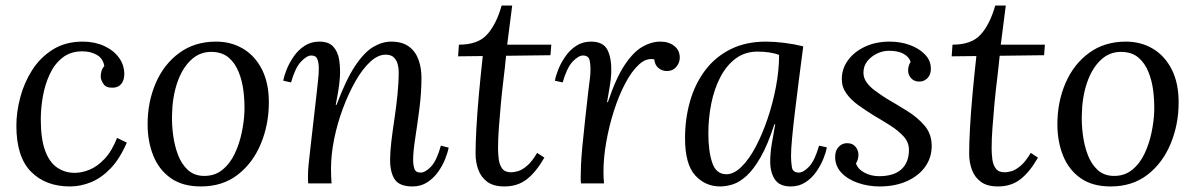

<svg xmlns="http://www.w3.org/2000/svg" viewBox="-20 -661 4313 692"><path d="M278 -511Q321 -511 355 -495.5Q389 -480 408.5 -453.5Q428 -427 428 -394Q428 -372 417 -358.5Q406 -345 386 -345Q362 -344 352.5 -359Q343 -374 343 -385Q343 -394 345.5 -404Q348 -414 356 -423Q351 -451 328.5 -463.5Q306 -476 277 -476Q234 -476 205 -453Q176 -430 159 -393Q142 -356 134.5 -313.5Q127 -271 127 -231Q127 -161 142.5 -118.5Q158 -76 186 -57Q214 -38 249 -38Q275 -38 303 -49.5Q331 -61 357 -88.5Q383 -116 402 -164L437 -147Q412 -89 379 -54.5Q346 -20 308.5 -4.5Q271 11 232 11Q144 11 91.5 -42.5Q39 -96 39 -208Q39 -257 53 -310Q67 -363 96 -408.5Q125 -454 170.5 -482.5Q216 -511 278 -511Z M759 -511Q813 -511 856 -485.5Q899 -460 924 -411Q949 -362 949 -292Q949 -212 920 -142.5Q891 -73 836.5 -31Q782 11 704 11Q638 11 595.5 -19Q553 -49 532.5 -100Q512 -151 512 -213Q512 -294 541.5 -362Q571 -430 626.5 -470.5Q682 -511 759 -511ZM744 -474Q700 -475 668 -444.5Q636 -414 618.5 -362Q601 -310 600 -246Q599 -212 604 -174Q609 -136 621.5 -103Q634 -70 656.5 -49Q679 -28 713 -27Q753 -26 781 -48.5Q809 -71 826 -107Q843 -143 851.5 -184Q860 -225 861 -261Q862 -296 857.5 -333Q853 -370 840 -402Q827 -434 804 -453.5Q781 -473 744 -474Z M1467 11Q1420 11 1403 -14Q1386 -39 1386 -85Q1386 -113 1390.5 -151Q1395 -189 1401.5 -232Q1408 -275 1412.5 -319Q1417 -363 1417 -403Q1417 -415 1413.5 -429Q1410 -443 1400 -453.5Q1390 -464 1370 -464Q1342 -464 1314 -438Q1286 -412 1261 -368Q1236 -324 1216 -270.5Q1196 -217 1184.5 -160.5Q1173 -104 1173 -53Q1173 -38 1173.5 -25.5Q1174 -13 1175 0H1091Q1090 -7 1090 -12.5Q1090 -18 1090 -26Q1090 -43 1092 -65.5Q1094 -88 1098.5 -125.5Q1103 -163 1110 -226Q1117 -285 1120.5 -318Q1124 -351 1126 -368.5Q1128 -386 1128.5 -395.5Q1129 -405 1129 -416Q1129 -434 1124 -447.5Q1119 -461 1102 -461Q1086 -461 1065 -439Q1044 -417 1029 -364L1001 -370Q1004 -388 1013.5 -411.5Q1023 -435 1039 -458Q1055 -481 1078 -496Q1101 -511 1131 -511Q1165 -511 1181.5 -492.5Q1198 -474 1202.5 -445Q1207 -416 1205 -383Q1203 -355 1198.5 -329Q1194 -303 1190 -283H1193Q1227 -374 1260 -423.5Q1293 -473 1325.5 -492Q1358 -511 1390 -511Q1430 -511 1454 -493Q1478 -475 1488.5 -445.5Q1499 -416 1499 -381Q1499 -326 1491.5 -268.5Q1484 -211 1476.5 -162.5Q1469 -114 1469 -85Q1469 -67 1473.5 -53Q1478 -39 1496 -39Q1513 -39 1533.5 -60.5Q1554 -82 1569 -136L1597 -129Q1594 -112 1584.5 -88Q1575 -64 1559 -41.5Q1543 -19 1520 -4Q1497 11 1467 11Z M1826 -641 1808 -500H1967L1964 -462L1804 -460Q1800 -418 1794.5 -373.5Q1789 -329 1785 -285Q1781 -241 1778 -200.5Q1775 -160 1775 -127Q1775 -108 1777.5 -87.5Q1780 -67 1790 -53.5Q1800 -40 1822 -40Q1832 -40 1846.5 -44Q1861 -48 1879 -63Q1897 -78 1916 -110L1942 -93Q1913 -42 1879.5 -15.5Q1846 11 1798 11Q1759 11 1736.5 -5.5Q1714 -22 1704 -49Q1694 -76 1694 -107Q1694 -145 1697 -199.5Q1700 -254 1706 -320.5Q1712 -387 1720 -459L1631 -458L1634 -500Q1703 -500 1736 -537Q1769 -574 1788 -641Z M2074 0Q2073 -7 2073 -12.5Q2073 -18 2073 -26Q2073 -43 2074 -66.5Q2075 -90 2078.5 -129Q2082 -168 2089 -231Q2096 -296 2100 -329Q2104 -362 2106 -377.5Q2108 -393 2108 -403Q2109 -423 2105.5 -442Q2102 -461 2081 -461Q2065 -461 2044 -439Q2023 -417 2008 -364L1980 -370Q1983 -388 1992.5 -411.5Q2002 -435 2018 -458Q2034 -481 2057 -496Q2080 -511 2110 -511Q2155 -511 2170 -480Q2185 -449 2183 -397Q2182 -375 2177.5 -348.5Q2173 -322 2168 -293H2171Q2200 -380 2231.5 -427Q2263 -474 2295.5 -492.5Q2328 -511 2360 -511Q2390 -511 2410 -495.5Q2430 -480 2430 -453Q2430 -435 2417.5 -420Q2405 -405 2384 -405Q2366 -405 2353 -416Q2340 -427 2338 -447Q2310 -453 2283.5 -429Q2257 -405 2233.5 -360.5Q2210 -316 2192.5 -261Q2175 -206 2165 -149Q2155 -92 2155 -43Q2155 -28 2155.5 -20.5Q2156 -13 2157 0Z M2741 -511Q2771 -511 2807 -506.5Q2843 -502 2875 -494Q2867 -434 2859.5 -374.5Q2852 -315 2845.5 -261.5Q2839 -208 2835 -165.5Q2831 -123 2831 -99Q2831 -79 2834 -59Q2837 -39 2859 -39Q2876 -39 2896.5 -61Q2917 -83 2932 -136L2960 -130Q2957 -112 2947.5 -88.5Q2938 -65 2922 -42Q2906 -19 2883 -4Q2860 11 2830 11Q2790 11 2773 -14Q2756 -39 2756 -79Q2756 -108 2761.5 -142Q2767 -176 2774 -213H2771Q2747 -139 2721.5 -94.5Q2696 -50 2670.5 -27Q2645 -4 2621 3.5Q2597 11 2576 11Q2522 11 2485.5 -29Q2449 -69 2449 -163Q2449 -233 2467 -296Q2485 -359 2521.5 -407.5Q2558 -456 2613 -483.5Q2668 -511 2741 -511ZM2710 -475Q2665 -475 2631.5 -450Q2598 -425 2576 -382.5Q2554 -340 2543.5 -287.5Q2533 -235 2533 -180Q2533 -116 2547 -74.5Q2561 -33 2598 -33Q2625 -33 2652.5 -60Q2680 -87 2704 -132.5Q2728 -178 2747 -234.5Q2766 -291 2777 -350Q2788 -409 2788 -463Q2773 -469 2753 -472Q2733 -475 2710 -475Z M3150 11Q3110 11 3073 -1.5Q3036 -14 3013 -38Q2990 -62 2990 -96Q2990 -118 3002.5 -131.5Q3015 -145 3033 -145Q3053 -145 3063.5 -132Q3074 -119 3074 -103Q3074 -96 3072 -88Q3070 -80 3065 -72Q3073 -50 3097 -38Q3121 -26 3148 -26Q3202 -26 3229 -51Q3256 -76 3256 -121Q3256 -148 3237 -169Q3218 -190 3189 -208.5Q3160 -227 3129 -245Q3100 -263 3073.5 -282Q3047 -301 3030.5 -324Q3014 -347 3014 -376Q3014 -413 3036 -443.5Q3058 -474 3097 -492.5Q3136 -511 3187 -511Q3225 -511 3258.5 -499Q3292 -487 3313.5 -465Q3335 -443 3335 -413Q3335 -392 3323 -379.5Q3311 -367 3293 -367Q3275 -367 3264 -379Q3253 -391 3253 -407Q3253 -415 3255 -422.5Q3257 -430 3262 -438Q3257 -455 3237.5 -466.5Q3218 -478 3184 -478Q3162 -478 3141 -468Q3120 -458 3106 -440.5Q3092 -423 3092 -399Q3092 -380 3103.5 -364Q3115 -348 3134 -334Q3153 -320 3175 -306Q3211 -285 3249 -261.5Q3287 -238 3312.5 -208Q3338 -178 3338 -135Q3338 -93 3314.5 -60Q3291 -27 3248.5 -8Q3206 11 3150 11Z M3605 -641 3587 -500H3746L3743 -462L3583 -460Q3579 -418 3573.5 -373.5Q3568 -329 3564 -285Q3560 -241 3557 -200.5Q3554 -160 3554 -127Q3554 -108 3556.5 -87.5Q3559 -67 3569 -53.5Q3579 -40 3601 -40Q3611 -40 3625.5 -44Q3640 -48 3658 -63Q3676 -78 3695 -110L3721 -93Q3692 -42 3658.5 -15.5Q3625 11 3577 11Q3538 11 3515.5 -5.5Q3493 -22 3483 -49Q3473 -76 3473 -107Q3473 -145 3476 -199.5Q3479 -254 3485 -320.5Q3491 -387 3499 -459L3410 -458L3413 -500Q3482 -500 3515 -537Q3548 -574 3567 -641Z M4038 -511Q4092 -511 4135 -485.5Q4178 -460 4203 -411Q4228 -362 4228 -292Q4228 -212 4199 -142.5Q4170 -73 4115.5 -31Q4061 11 3983 11Q3917 11 3874.5 -19Q3832 -49 3811.5 -100Q3791 -151 3791 -213Q3791 -294 3820.5 -362Q3850 -430 3905.5 -470.5Q3961 -511 4038 -511ZM4023 -474Q3979 -475 3947 -444.5Q3915 -414 3897.5 -362Q3880 -310 3879 -246Q3878 -212 3883 -174Q3888 -136 3900.5 -103Q3913 -70 3935.5 -49Q3958 -28 3992 -27Q4032 -26 4060 -48.5Q4088 -71 4105 -107Q4122 -143 4130.5 -184Q4139 -225 4140 -261Q4141 -296 4136.5 -333Q4132 -370 4119 -402Q4106 -434 4083 -453.5Q4060 -473 4023 -474Z"/></svg>

Font: Lora
Style: Italic
Weight: 400
Italic angle: -3°
Designer: Olga Karpushina, Alexei Vanyashin (Cyrillic)
Foundry: Cyreal
Version: Version 3.008